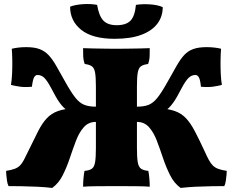

<svg xmlns="http://www.w3.org/2000/svg" viewBox="-20 -916 1146 945"><path d="M869 9Q837 -14 817 -54Q797 -94 782 -139Q767 -184 751.5 -224.5Q736 -265 713 -290.5Q690 -316 654 -316V-391Q689 -391 711.5 -400Q734 -409 754.5 -434.5Q775 -460 803 -510Q830 -558 849 -591.5Q868 -625 886.5 -645Q905 -665 931 -674.5Q957 -684 997 -684Q1019 -684 1038.5 -681.5Q1058 -679 1068 -676Q1066 -651 1065.5 -618.5Q1065 -586 1066.5 -554Q1068 -522 1072 -498Q1053 -493 1029 -489.5Q1005 -486 969 -489Q965 -528 957.5 -537.5Q950 -547 942 -547Q923 -547 908 -532.5Q893 -518 874 -482Q862 -459 851.5 -440.5Q841 -422 831 -408.5Q821 -395 811.5 -385.5Q802 -376 791 -371L756 -384Q808 -381 840.5 -369.5Q873 -358 895.5 -334Q918 -310 938.5 -271Q959 -232 986 -174Q998 -147 1007.5 -129.5Q1017 -112 1027.5 -101.5Q1038 -91 1054 -85Q1070 -79 1096 -75Q1096 -70 1095 -56Q1094 -42 1091.5 -26Q1089 -10 1084 0Q1061 0 1023 0.5Q985 1 944 3Q903 5 869 9ZM237 9Q204 5 162.5 3Q121 1 83.5 0.5Q46 0 22 0Q17 -10 14.5 -26Q12 -42 11 -56Q10 -70 10 -75Q36 -79 52 -85Q68 -91 78.5 -101.5Q89 -112 98 -129.5Q107 -147 120 -174Q148 -232 168 -271Q188 -310 210.5 -334Q233 -358 265.5 -369.5Q298 -381 350 -384L315 -371Q305 -376 295 -385.5Q285 -395 275 -408.5Q265 -422 254.5 -440.5Q244 -459 232 -482Q213 -518 198.5 -532.5Q184 -547 164 -547Q156 -547 149 -537.5Q142 -528 137 -489Q101 -486 77.5 -489.5Q54 -493 34 -498Q38 -522 39.5 -554Q41 -586 40.5 -618.5Q40 -651 38 -676Q49 -679 68 -681.5Q87 -684 109 -684Q149 -684 174.5 -674.5Q200 -665 219 -645Q238 -625 257 -591.5Q276 -558 303 -510Q331 -460 351.5 -434.5Q372 -409 395 -400Q418 -391 452 -391V-316Q416 -316 393 -290.5Q370 -265 354.5 -224.5Q339 -184 324 -139Q309 -94 289 -54Q269 -14 237 9ZM389 3Q389 -17 391 -39.5Q393 -62 396 -75Q420 -77 432 -85.5Q444 -94 448 -117.5Q452 -141 452 -187V-491Q452 -536 448 -558.5Q444 -581 432.5 -589.5Q421 -598 397 -601Q390 -621 389.5 -640Q389 -659 389 -679Q408 -678 438 -677.5Q468 -677 499.5 -676.5Q531 -676 553 -676Q576 -676 607.5 -676.5Q639 -677 669 -677.5Q699 -678 717 -679Q717 -659 716.5 -640Q716 -621 709 -601Q685 -598 673.5 -589.5Q662 -581 658 -558.5Q654 -536 654 -491V-187Q654 -141 658 -117.5Q662 -94 674.5 -85.5Q687 -77 710 -75Q713 -62 715 -39.5Q717 -17 717 3Q698 1 650.5 0.5Q603 0 553 0Q503 0 456 0.5Q409 1 389 3ZM544 -725Q435 -725 380 -769Q325 -813 325 -883Q350 -893 388.5 -895.5Q427 -898 458 -892Q467 -837 489 -814.5Q511 -792 554 -792Q601 -792 622.5 -814.5Q644 -837 649 -892Q680 -897 718 -894.5Q756 -892 781 -881Q781 -835 755 -800Q729 -765 676.5 -745Q624 -725 544 -725Z"/></svg>

Font: Vollkorn Black
Style: Regular
Weight: 900
Designer: Friedrich Althausen
Foundry: Friedrich Althausen
Version: Version 5.000